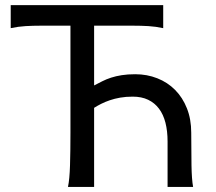

<svg xmlns="http://www.w3.org/2000/svg" viewBox="-20 -733 846 753"><path d="M246.6 0Q252.9 -29.3 254.6 -84.7Q256.3 -140.1 256.3 -212.4V-632.3H141.6Q108.9 -632.3 80.1 -630.6Q51.3 -628.9 22 -622.6V-712.9H620.1V-622.6Q590.8 -628.9 562.3 -630.6Q533.7 -632.3 500.5 -632.3H349.1V-397.9Q365.2 -406.2 381.1 -414.3Q397 -422.4 415.8 -428.5Q434.6 -434.6 457.5 -438.2Q480.5 -441.9 510.3 -441.9Q556.6 -441.9 596.9 -426Q637.2 -410.2 666.7 -380.4Q696.3 -350.6 713.1 -308.1Q730 -265.6 730 -212.4Q730 -140.1 731 -84.7Q731.9 -29.3 737.3 0H637.2V-178.2Q637.2 -219.2 628.9 -251.7Q620.6 -284.2 603.5 -306.9Q586.4 -329.6 560.8 -341.8Q535.2 -354 500.5 -354Q473.6 -354 451.4 -350.1Q429.2 -346.2 410.6 -339.8Q392.1 -333.5 376.7 -325.7Q361.3 -317.9 349.1 -310.1V0Z"/></svg>

Font: Andika Compact
Style: Regular
Weight: 400
Designer: Victor Gaultney, Annie Olsen, Julie Remington, Don Collingsworth, Eric Hays, Becca Hirsbrunner
Foundry: SIL International
Version: Version 5.000 ; LnSpcTght